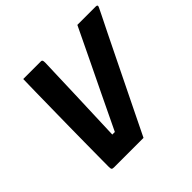

<svg xmlns="http://www.w3.org/2000/svg" viewBox="-170 -880 1061 1061"><g transform="rotate(-45 360.0 -350.0)"><path d="M281 -700Q287 -700 289.5 -695.5Q292 -691 292 -678Q289 -569 284 -436.5Q279 -304 273 -135H293Q345 -244 390 -337Q435 -430 477.5 -518Q520 -606 565 -700H709Q726 -700 717 -683Q715 -678 697 -642Q679 -606 650.5 -548.5Q622 -491 587.5 -420Q553 -349 516 -274Q479 -199 444.5 -128Q410 -57 382 0H152Q140 0 136.5 -4Q133 -8 133 -24Q133 -51 133.5 -99Q134 -147 134.5 -209Q135 -271 136 -339Q137 -407 138 -474Q139 -541 140 -600Q141 -626 141 -650.5Q141 -675 142 -700Z"/></g></svg>

Font: Recursive Sn Lnr St XBd
Style: Italic
Weight: 800
Italic angle: -15°
Version: Version 1.079;hotconv 1.0.112;makeotfexe 2.5.65598; ttfautoh